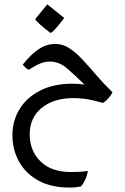

<svg xmlns="http://www.w3.org/2000/svg" viewBox="-20 -491 569 874"><path d="M296.9 362.8Q211.4 362.8 153.3 330.1Q95.2 297.4 65.9 243.4Q36.6 189.5 36.6 125.5Q36.6 57.6 69.8 4.4Q103 -48.8 164.1 -79.3Q225.1 -109.9 308.1 -109.9Q338.4 -109.9 364.7 -106Q321.8 -147.9 285.6 -179.4Q249.5 -210.9 205.6 -210.9Q186 -210.9 164.8 -202.6Q143.6 -194.3 110.4 -173.3Q100.6 -178.2 94.5 -184.6Q88.4 -190.9 83.5 -196.8Q120.6 -243.7 156.2 -267.3Q191.9 -291 231.4 -291Q265.6 -291 295.4 -271.7Q325.2 -252.4 355 -220.5Q384.8 -188.5 418 -149.4Q451.2 -110.4 492.2 -70.8Q486.3 -58.6 472.9 -43.2Q459.5 -27.8 448.2 -22.5Q417 -31.7 384.5 -38.1Q352.1 -44.4 313.5 -44.4Q224.1 -44.4 169.7 0.2Q115.2 44.9 115.2 120.1Q115.2 194.8 164.1 243.4Q212.9 292 302.2 292Q317.9 292 340.1 291Q362.3 290 379.9 287.1Q376.5 308.6 367.7 327.4Q358.9 346.2 348.1 357.9Q339.4 359.9 326.7 361.3Q314 362.8 296.9 362.8ZM210.4 -340.8Q183.1 -360.8 163.3 -378.7Q143.6 -396.5 140.1 -403.8L195.3 -471.2L272.5 -409.2Q224.1 -345.2 210.4 -340.8Z"/></svg>

Font: Harmattan Medium
Style: Regular
Weight: 500
Designer: George W. Nuss III and SIL International
Foundry: SIL International
Version: Version 4.000